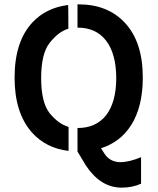

<svg xmlns="http://www.w3.org/2000/svg" viewBox="-20 -682 726 882"><path d="M294 11C226 3 170 -25 126 -74C73 -135 47 -218 47 -325C47 -436 74 -520 129 -579C171 -624 226 -651 293 -659C294 -659 294 -550 294 -550C263 -541 235 -519 208 -485C182 -452 169 -398 169 -323C169 -249 182 -195 208 -162C235 -129 264 -108 295 -99C295 -99 295 11 295 11ZM336 14 375 79C420 146 474 180 539 180C571 180 601 174 628 162V40C592 55 560 63 531 63C500 62 476 49 460 24L444 -1C561 -38 636 -145 636 -325C636 -434 609 -518 554 -577C501 -634 430 -662 341 -662H336V-555C449 -556 514 -472 514 -323C514 -175 449 -93 336 -94Z"/></svg>

Font: Karla
Style: Bold Stencil
Weight: 400
Designer: Jonathan Pinhorn
Version: Version 1.000